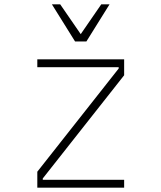

<svg xmlns="http://www.w3.org/2000/svg" viewBox="-20 -860 740 880"><path d="M151 -588H549V-515L176 -42V-36H549V0H151V-73L524 -546V-552H151ZM482 -840 376 -670H324L218 -840H256L360 -689H340L444 -840Z"/></svg>

Font: Martian Mono SemiExpanded Thin
Style: Regular
Weight: 250
Monospace: yes
Version: Version 0.930